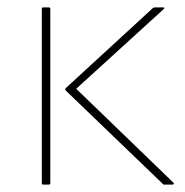

<svg xmlns="http://www.w3.org/2000/svg" viewBox="-20 -499 499 519"><path d="M423 0Q421 0 420 -2L158 -254Q155 -257 158 -261L393 -477Q396 -479 398 -479H421Q423 -479 424 -478Q425 -477 422 -474L186 -259L449 -5Q451 -3 449.5 -1.5Q448 0 446 0ZM97 0Q93 0 93 -4V-475Q93 -479 97 -479H112Q116 -479 116 -475V-4Q116 0 112 0Z"/></svg>

Font: Sofia Sans Thin
Style: Regular
Weight: 250
Designer: Botio Nikoltchev, Ani Petrova
Foundry: lettersoup
Version: Version 4.101